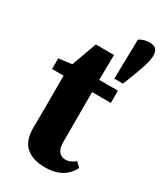

<svg xmlns="http://www.w3.org/2000/svg" viewBox="-195 -839 794 930"><g transform="rotate(30 202.0 -374.0)"><path d="M356 -762.7Q384.5 -762.7 394.3 -749.6Q404.1 -736.4 404.1 -715.1Q404.1 -701.1 399.1 -680.2Q394.1 -659.2 386.1 -636.2Q378.1 -613.1 370.1 -591.9L344 -525.2H295.7L300.1 -746.2Q315.6 -755.3 328.9 -759Q342.2 -762.7 356 -762.7ZM155.9 -414.9V-483.5H339.9V-414.9ZM218.5 15.1Q150.9 15.1 112.8 -17.5Q74.7 -50.1 74.7 -123.7Q74.7 -149.7 75.2 -172.5Q75.7 -195.2 75.7 -224.2V-414.9H11.1V-474.5L129.5 -489.5L72.2 -449.4L135.3 -623.7H237.1L235.1 -463.5V-443.5V-134.7Q235.1 -99.5 249.3 -83Q263.6 -66.6 285.8 -66.6Q300 -66.6 312.6 -72.2Q325.3 -77.8 340.1 -88.7L364.8 -64.8Q351.8 -39.3 331.3 -21.3Q310.8 -3.2 282.9 5.9Q255.1 15.1 218.5 15.1Z"/></g></svg>

Font: Source Serif 4 Variable
Style: Regular
Weight: 400
Designer: Frank Grießhammer
Foundry: Adobe
Version: Version 4.005;hotconv 1.1.0;makeotfexe 2.6.0